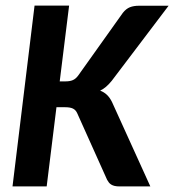

<svg xmlns="http://www.w3.org/2000/svg" viewBox="-20 -669 625 689"><path d="M194.3 -377H215.8Q231 -377 241.5 -381.6Q252 -386.2 260.3 -397.5L420.9 -623Q432.6 -637.7 446.3 -643.1Q460 -648.4 478.5 -648.4H585L380.9 -378.9Q370.6 -366.2 360.6 -357.7Q350.6 -349.1 339.4 -343.8Q353.5 -338.4 363.8 -328.6Q374 -318.8 381.8 -303.2L519.5 0H409.7Q398.9 0 391.6 -1.7Q384.3 -3.4 379.2 -6.6Q374 -9.8 370.6 -14.2Q367.2 -18.6 364.3 -23.9L257.3 -262.2Q252 -274.4 241.9 -279.3Q231.9 -284.2 214.4 -284.2H182.6L147.5 0H24.9L104 -648.9H228Z"/></svg>

Font: Carlito
Style: Bold Italic
Weight: 700
Italic angle: -7°
Designer: Lukasz Dziedzic
Foundry: tyPoland Lukasz Dziedzic
Version: Version 1.104